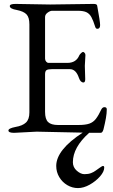

<svg xmlns="http://www.w3.org/2000/svg" viewBox="-20 -673 575 980"><path d="M413 -337 415 -269Q415 -252 406 -252Q391 -252 383 -275Q368 -320 337 -320H244Q225 -320 217.5 -315Q210 -310 210 -294V-102Q210 -65 225.5 -50Q241 -35 276 -35H380Q416 -35 436 -42Q456 -49 469.5 -66.5Q483 -84 498 -116Q504 -126 513 -126Q525 -126 525 -115Q525 -95 520.5 -69.5Q516 -44 508 -12Q503 5 494 5H435Q352 79 352 155Q352 181 372 198.5Q392 216 411 216Q431 216 445 210.5Q459 205 468 198Q482 188 490 182.5Q498 177 500 176Q505 173 508.5 174.5Q512 176 512 182Q512 203 490.5 227.5Q469 252 438 269.5Q407 287 378 287Q349 287 323.5 272Q298 257 282.5 231Q267 205 267 174Q267 92 402 4Q295 2 236 0.5Q177 -1 167 -1L52 5Q23 5 23 -7Q23 -18 59 -25Q95 -31 112.5 -47.5Q130 -64 130 -99V-549Q130 -584 115.5 -599.5Q101 -615 66 -622Q30 -628 30 -642Q30 -653 59 -653L236 -650L458 -653Q475 -653 476 -644Q491 -563 491 -545Q491 -526 477 -526Q469 -526 466 -536Q456 -568 446.5 -585.5Q437 -603 421.5 -610.5Q406 -618 377 -618H246Q236 -618 223 -608.5Q210 -599 210 -586V-374Q210 -365 215.5 -358.5Q221 -352 228 -352H324Q369 -352 385 -391Q387 -395 393.5 -401.5Q400 -408 404 -408Q407 -408 411.5 -403.5Q416 -399 416 -392Z"/></svg>

Font: Benne
Style: Regular
Weight: 400
Designer: John-Daniel Harrington
Version: Version 1.001